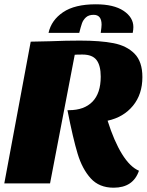

<svg xmlns="http://www.w3.org/2000/svg" viewBox="-23 -854 683 894"><path d="M211 -662Q287 -665 349 -665Q444 -665 505.5 -653Q567 -641 603.5 -604Q640 -567 640 -495Q640 -415 596 -361.5Q552 -308 478 -292Q508 -197 545 -137Q582 -77 624 -59Q597 20 506 20Q439 20 399.5 -23.5Q360 -67 338.5 -138Q317 -209 291 -341H298Q369 -341 407.5 -380.5Q446 -420 446 -497Q446 -549 426.5 -574.5Q407 -600 361 -600Q332 -600 325 -599L210 0H-3L120 -660Q186 -662 211 -662ZM450 -739Q450 -785 413 -785Q390 -785 377 -773Q364 -761 358.5 -745Q353 -729 346 -701H203Q216 -760 270.5 -797Q325 -834 423 -834Q507 -834 552.5 -803.5Q598 -773 598 -728Q598 -716 595 -701H446Q450 -729 450 -739Z"/></svg>

Font: Sansita ExtraBold Italic
Style: Regular
Weight: 800
Italic angle: -11°
Designer: Pablo Cosgaya
Foundry: Omnibus-Type
Version: Version 1.006